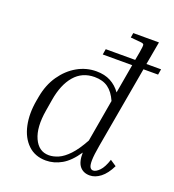

<svg xmlns="http://www.w3.org/2000/svg" viewBox="-136 -846 874 962"><g transform="rotate(20 301.5 -365.0)"><path d="M448 5Q414 5 395 -18Q376 -41 377 -91Q340 -36 299.5 -13Q259 10 216 10Q158 10 120.5 -26Q83 -62 70 -122.5Q57 -183 70 -256L74 -278Q86 -345 120 -394Q154 -443 201.5 -470Q249 -497 303 -497Q347 -497 379 -480Q411 -463 433 -432L460 -587H303L308 -617H465L473 -661Q479 -696 477 -702.5Q475 -709 460 -710L406 -715L410 -740H547L525 -617H603L598 -587H520L443 -150Q434 -99 433.5 -72Q433 -45 439 -34.5Q445 -24 456 -24Q471 -24 489.5 -43Q508 -62 522 -105L555 -83Q533 -38 505 -16.5Q477 5 448 5ZM132 -226Q116 -132 141.5 -76Q167 -20 221 -20Q245 -20 271.5 -31.5Q298 -43 326.5 -73Q355 -103 385 -158L424 -383Q405 -426 376.5 -446.5Q348 -467 304 -467Q238 -467 197 -419Q156 -371 142 -286Z"/></g></svg>

Font: Inria Serif Light
Style: Italic
Weight: 300
Italic angle: -10°
Designer: Black Foundry Team
Foundry: Black Foundry
Version: Version 1.000; ttfautohint (v1.8.3)